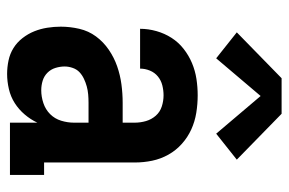

<svg xmlns="http://www.w3.org/2000/svg" viewBox="-156 -648 812 540"><g transform="rotate(90 250.0 -378.0)"><path d="M188 8Q169 8 150 4Q131 0 115 -10Q99 -20 87 -35.5Q75 -51 68 -68.5Q61 -86 58 -105Q55 -124 55 -143Q55 -169 61 -195Q67 -221 82.5 -242Q98 -263 120 -278Q142 -293 166.5 -301.5Q191 -310 217 -313.5Q243 -317 269 -317H325V-351Q325 -367 320.5 -382.5Q316 -398 305.5 -410Q295 -422 279.5 -427Q264 -432 248 -432Q234 -432 220 -428.5Q206 -425 195 -416Q184 -407 178.5 -393.5Q173 -380 173 -366H61Q61 -389 67.5 -412Q74 -435 86.5 -454.5Q99 -474 117.5 -488.5Q136 -503 157.5 -512Q179 -521 202 -524.5Q225 -528 248 -528Q273 -528 297.5 -524Q322 -520 344 -510Q366 -500 384.5 -483.5Q403 -467 415 -445.5Q427 -424 432 -400Q437 -376 437 -351V-96H472V0H325V-77Q316 -58 302 -41.5Q288 -25 270 -13.5Q252 -2 230.5 3Q209 8 188 8ZM234 -88Q252 -88 270 -94Q288 -100 301 -113Q314 -126 319.5 -144Q325 -162 325 -180V-221H269Q257 -221 245.5 -220Q234 -219 223 -216Q212 -213 201.5 -208Q191 -203 183 -195.5Q175 -188 171 -176.5Q167 -165 167 -154Q167 -141 171 -128Q175 -115 184.5 -105.5Q194 -96 207 -92Q220 -88 234 -88ZM144 -580 71 -638 200 -764H300L429 -638L356 -580L250 -705Z"/></g></svg>

Font: Iosevka Gothic
Style: Bold
Weight: 700
Monospace: yes
Designer: Belleve Invis
Foundry: Belleve Invis
Version: Version 15.5.1; ttfautohint (v1.8.4)